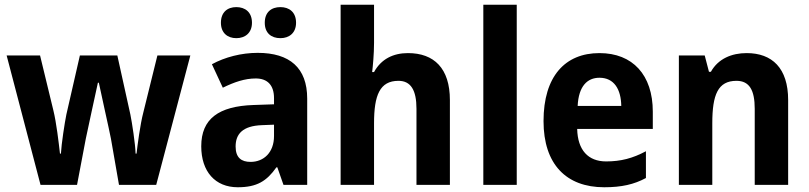

<svg xmlns="http://www.w3.org/2000/svg" viewBox="-20 -780 3414 810"><path d="M448 -195 482 0H639L783 -546H644L585 -307C571 -254 560 -166 556 -132H552C551 -172 537 -263 530 -297L475 -546H317L260 -297C253 -263 239 -172 237 -132H233C228 -176 218 -263 205 -315L149 -546H8L151 0H305L342 -195C350 -235 383 -384 393 -431H397C406 -386 440 -237 448 -195Z M912 -684C912 -641 940 -619 977 -619C1014 -619 1043 -641 1043 -684C1043 -729 1014 -750 977 -750C940 -750 912 -729 912 -684ZM1097 -684C1097 -641 1124 -619 1163 -619C1200 -619 1229 -641 1229 -684C1229 -729 1200 -750 1163 -750C1125 -750 1097 -729 1097 -684ZM1067 -557C998 -557 929 -539 874 -509L920 -410C969 -434 1013 -449 1059 -449C1108 -449 1136 -421 1136 -366V-340L1049 -337C903 -332 829 -279 829 -163C829 -56 888 10 983 10C1064 10 1105 -16 1146 -74H1150L1176 0H1276V-364C1276 -494 1202 -557 1067 -557ZM1085 -252 1136 -254V-206C1136 -137 1093 -97 1037 -97C998 -97 974 -115 974 -162C974 -215 1004 -249 1085 -252Z M1558 -599V-760H1417V0H1558V-260C1558 -378 1582 -439 1661 -439C1713 -439 1737 -400 1737 -321V0H1878V-358C1878 -492 1811 -556 1701 -556C1639 -556 1588 -531 1558 -476H1550C1553 -500 1558 -553 1558 -599Z M2160 0V-760H2019V0Z M2509 -556C2364 -556 2273 -458 2273 -269C2273 -87 2369 10 2529 10C2602 10 2655 -2 2705 -29V-142C2649 -112 2599 -99 2537 -99C2461 -99 2417 -147 2415 -236H2734V-309C2734 -464 2649 -556 2509 -556ZM2509 -452C2571 -452 2600 -403 2601 -333H2417C2421 -417 2458 -452 2509 -452Z M3130 -556C3068 -556 3010 -533 2979 -477H2971L2953 -546H2844V0H2985V-260C2985 -381 3009 -439 3087 -439C3142 -439 3164 -399 3164 -321V0H3305V-358C3305 -493 3237 -556 3130 -556Z"/></svg>

Font: Noto Sans Gurmukhi SemiCondensed
Style: Bold
Weight: 700
Width: 4
Designer: Jelle Bosma - Monotype Design Team
Foundry: Monotype Imaging Inc.
Version: Version 2.004